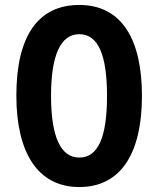

<svg xmlns="http://www.w3.org/2000/svg" viewBox="-20 -745 639 775"><path d="M553 -358C553 -585 472 -725 300 -725C134 -725 46 -600 46 -359C46 -134 129 10 300 10C471 10 553 -131 553 -358ZM186 -358C186 -523 225 -607 300 -607C375 -607 412 -526 412 -358C412 -189 375 -109 300 -109C225 -109 186 -193 186 -358Z"/></svg>

Font: Noto Sans Gurmukhi UI ExtraCondensed
Style: Bold
Weight: 700
Width: 2
Designer: Jelle Bosma - Monotype Design Team
Foundry: Monotype Imaging Inc.
Version: Version 2.004